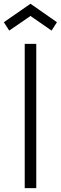

<svg xmlns="http://www.w3.org/2000/svg" viewBox="-45 -978 316 998"><path d="M3 -819 -25 -862.5 113.5 -958.5 251 -862.5 223 -819 113.5 -895ZM143.5 -750V0H83.5V-750Z"/></svg>

Font: Russisch Sans Light
Style: Regular
Weight: 300
Designer: Michael Sharanda (font) & Cristiano Sobral (main changes)
Foundry: Michael Sharanda
Version: Version 2.00;September 8, 2020;FontCreator 13.0.0.2681 64-bi